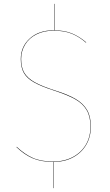

<svg xmlns="http://www.w3.org/2000/svg" viewBox="-20 -825 568 989"><path d="M261 -669H259V-805H261ZM256 9V144H254V9Q191 9 147.5 -10Q104 -29 65 -67L66 -69Q106 -31 148.5 -12Q191 7 254 7Q311 7 354.5 -16Q398 -39 422 -79.5Q446 -120 446 -173Q446 -224 426.5 -257.5Q407 -291 368.5 -313Q330 -335 263 -357Q194 -379 156.5 -400Q119 -421 103 -449Q87 -477 87 -521Q87 -585 133.5 -627Q180 -669 256 -669Q312 -669 350.5 -653Q389 -637 424 -607L423 -605Q389 -635 350.5 -651Q312 -667 256 -667Q206 -667 168 -648Q130 -629 109.5 -595.5Q89 -562 89 -521Q89 -478 105 -450.5Q121 -423 158 -402Q195 -381 264 -359Q331 -338 370 -315Q409 -292 428.5 -258.5Q448 -225 448 -173Q448 -120 424 -79Q400 -38 356.5 -14.5Q313 9 256 9Z"/></svg>

Font: FiraGO Two
Style: Regular
Weight: 100
Designer: bBox Type
Foundry: bBox Type GmbH
Version: Version 1.001